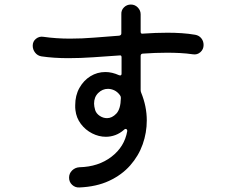

<svg xmlns="http://www.w3.org/2000/svg" viewBox="-20 -801 1040 845"><path d="M839 -648Q856 -645 866 -632.5Q876 -620 876 -603Q876 -584 862 -571.5Q848 -559 829 -562Q802 -566 773.5 -567.5Q745 -569 715 -569Q689 -569 662.5 -568Q636 -567 608 -565Q599 -564 599 -555V-405Q599 -402 599.5 -399.5Q600 -397 601 -394Q626 -333 626 -271Q626 -217 608 -166Q590 -115 553 -73Q516 -31 460 -5Q404 21 329 24Q311 25 297.5 12.5Q284 0 284 -19Q284 -38 297.5 -51Q311 -64 330 -65Q413 -67 470.5 -111Q528 -155 540 -224V-225Q540 -231 535.5 -233Q531 -235 526 -230Q508 -214 487.5 -206.5Q467 -199 446 -199Q415 -199 385.5 -214Q356 -229 336 -255.5Q316 -282 312 -316Q311 -321 311 -327Q311 -333 311 -338Q311 -381 329.5 -414Q348 -447 378 -465.5Q408 -484 444 -484Q473 -484 504 -470Q506 -469 509 -469Q515 -469 515 -477V-549Q515 -559 506 -557Q448 -553 391 -549Q334 -545 281 -545Q249 -545 219 -547Q189 -549 162 -553Q145 -556 134.5 -569.5Q124 -583 124 -600Q124 -619 138.5 -630.5Q153 -642 171 -639Q199 -635 228.5 -633Q258 -631 288 -631Q341 -631 395.5 -635.5Q450 -640 505 -644Q514 -646 514 -654V-738Q513 -756 525.5 -768.5Q538 -781 556 -781Q574 -781 586.5 -768Q599 -755 599 -738V-661Q599 -651 609 -653Q637 -655 664 -656Q691 -657 717 -657Q749 -657 779.5 -655Q810 -653 839 -648ZM399 -316Q404 -301 419 -291Q434 -281 451 -281Q473 -281 492 -301Q511 -321 512 -370Q512 -377 508 -382Q497 -397 483 -403.5Q469 -410 455 -410Q431 -410 412.5 -392Q394 -374 394 -345Q394 -333 399 -316Z"/></svg>

Font: Kiwi Maru Medium
Style: Regular
Weight: 500
Designer: Hiroki-Chan
Version: Version 1.100